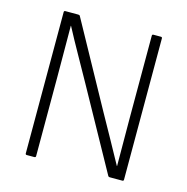

<svg xmlns="http://www.w3.org/2000/svg" viewBox="-99 -749 824 844"><g transform="rotate(15 313.5 -327.5)"><path d="M96 0Q90 0 90 -6V-649Q90 -655 96 -655H155Q161 -655 163 -651L372 -271Q404 -214 433.5 -160.5Q463 -107 491 -56H492Q492 -110 491.5 -166.5Q491 -223 491 -276V-649Q491 -655 497 -655H531Q537 -655 537 -649V-6Q537 0 531 0H473Q468 0 466 -4L263 -371Q231 -429 199 -485.5Q167 -542 137 -599H136Q136 -540 136.5 -482Q137 -424 137 -365V-6Q137 0 130 0Z"/></g></svg>

Font: Sofia Sans Semi Condensed Light
Style: Regular
Weight: 300
Designer: Botio Nikoltchev, Ani Petrova
Foundry: lettersoup
Version: Version 4.100; ttfautohint (v1.8.4.7-5d5b)